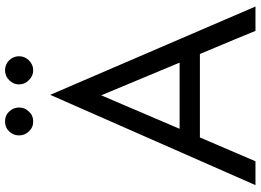

<svg xmlns="http://www.w3.org/2000/svg" viewBox="-152 -1176 1004 739"><g transform="rotate(-90 349.5 -807.0)"><path d="M510.7 -539.1Q430.7 -539.1 189.5 -539.1Q166 -485.4 97.7 -325.2Q75.2 -325.2 5.9 -325.2Q92.8 -522.5 353.5 -1115.2Q438.5 -918 693.4 -325.2Q669.9 -325.2 599.6 -325.2Q578.1 -378.9 510.7 -539.1ZM477.5 -617.2Q446.3 -692.4 351.6 -918.9Q319.3 -843.8 222.7 -617.2Q287.1 -617.2 477.5 -617.2ZM251 -1289.1Q274.4 -1289.1 289.1 -1273.4Q304.7 -1256.8 304.7 -1235.4Q304.7 -1212.9 289.1 -1197.3Q274.4 -1180.7 251 -1180.7Q227.5 -1180.7 212.9 -1197.3Q197.3 -1212.9 197.3 -1235.4Q197.3 -1256.8 212.9 -1273.4Q227.5 -1289.1 251 -1289.1ZM448.2 -1289.1Q469.7 -1289.1 486.3 -1273.4Q502 -1256.8 502 -1235.4Q502 -1212.9 486.3 -1197.3Q469.7 -1180.7 448.2 -1180.7Q425.8 -1180.7 410.2 -1197.3Q393.6 -1212.9 393.6 -1235.4Q393.6 -1256.8 410.2 -1273.4Q425.8 -1289.1 448.2 -1289.1Z"/></g></svg>

Font: Das Gitter
Style: Book
Weight: 400
Version: Version 006.000